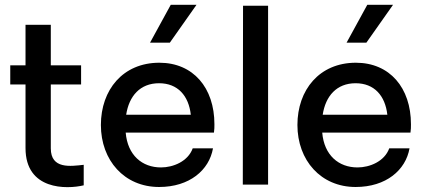

<svg xmlns="http://www.w3.org/2000/svg" viewBox="-20 -774 1779 805"><path d="M331 3V-83C276 -77 193 -64 193 -152V-420H320V-500H193V-670H87V-500H23V-420H87V-153C87 24 260 20 331 3Z M804 -754H696L609 -595H692ZM879 -253C879 -406 790 -511 648 -511C495 -511 403 -397 403 -250C403 -102 501 10 647 10C775 10 857 -61 873 -152H788C768 -97 706 -72 655 -72C576 -72 515 -123 507 -218H877C879 -230 879 -242 879 -253ZM509 -293C521 -371 567 -425 647 -425C725 -425 771 -373 780 -293Z M998 0H1104V-750H999Z M1628 -754H1520L1433 -595H1516ZM1703 -253C1703 -406 1614 -511 1472 -511C1319 -511 1227 -397 1227 -250C1227 -102 1325 10 1471 10C1599 10 1681 -61 1697 -152H1612C1592 -97 1530 -72 1479 -72C1400 -72 1339 -123 1331 -218H1701C1703 -230 1703 -242 1703 -253ZM1333 -293C1345 -371 1391 -425 1471 -425C1549 -425 1595 -373 1604 -293Z"/></svg>

Font: Oakes Medium
Style: Regular
Weight: 500
Designer: Samuel Oakes
Foundry: Samuel Oakes
Version: Version 1.003;PS 001.003;hotconv 1.0.88;makeotf.lib2.5.64775